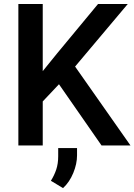

<svg xmlns="http://www.w3.org/2000/svg" viewBox="-20 -731 676 965"><path d="M490.2 0 276.4 -307.6 194.8 -221.2V0H72.3V-710.9H194.8V-373.5L265.6 -460.9L472.7 -710.9H622.1L357.4 -396.5L635.7 0ZM367.2 13.2V49.8Q367.2 92.3 348.4 138.2Q329.6 184.1 296.9 214.4L235.8 177.7Q252.9 150.4 262.7 121.1Q272.5 91.8 272.5 54.2V13.2Z"/></svg>

Font: Vazirmatn UI Medium
Style: Regular
Weight: 500
Designer: Saber Rastikerdar
Foundry: Saber Rastikerdar
Version: Version 33.003